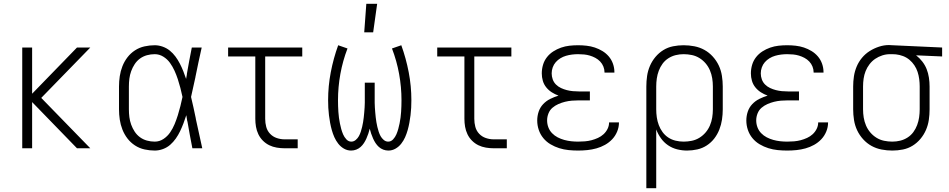

<svg xmlns="http://www.w3.org/2000/svg" viewBox="-20 -780 4990 1010"><path d="M455 0H385L149 -243V0H97V-530H149V-287L385 -530H455L197 -265Z M794 12Q767 12 740 6Q713 0 690 -15Q667 -30 650.5 -51.5Q634 -73 624 -98.5Q614 -124 610 -151Q606 -178 606 -205V-325Q606 -352 610 -379Q614 -406 624 -431.5Q634 -457 650.5 -478.5Q667 -500 690 -515Q713 -530 740 -536Q767 -542 794 -542Q815 -542 836 -534.5Q857 -527 873.5 -513.5Q890 -500 903 -482.5Q916 -465 926 -445.5Q936 -426 944 -406Q952 -386 959 -365Q960 -371 961 -377Q962 -383 963 -388V-391Q969 -426 975.5 -460.5Q982 -495 989 -530H1041Q1032 -491 1024 -452.5Q1016 -414 1008 -375V-374Q1002 -348 996.5 -322Q991 -296 985 -270Q992 -242 998 -213.5Q1004 -185 1010 -157V-155Q1019 -116 1027 -77.5Q1035 -39 1044 0H992Q985 -35 978.5 -70.5Q972 -106 966 -141L965 -143Q964 -151 962.5 -158.5Q961 -166 960 -174Q953 -152 945 -131Q937 -110 927.5 -90Q918 -70 905 -51.5Q892 -33 875.5 -18.5Q859 -4 837.5 4Q816 12 794 12ZM794 -35Q819 -35 840 -49Q861 -63 875 -83.5Q889 -104 898.5 -127Q908 -150 915.5 -174Q923 -198 929 -222Q935 -246 940 -270Q935 -294 929 -317Q923 -340 915.5 -363Q908 -386 898 -408Q888 -430 874 -449.5Q860 -469 839 -482Q818 -495 794 -495Q773 -495 753 -489.5Q733 -484 716.5 -472Q700 -460 688.5 -442.5Q677 -425 670 -405.5Q663 -386 660.5 -366Q658 -346 658 -325V-205Q658 -184 660.5 -164Q663 -144 670 -124.5Q677 -105 688.5 -87.5Q700 -70 716.5 -58Q733 -46 753 -40.5Q773 -35 794 -35Z M1546 0H1477Q1457 0 1436 -3.5Q1415 -7 1396.5 -16Q1378 -25 1363 -40Q1348 -55 1339 -74Q1330 -93 1326.5 -113.5Q1323 -134 1323 -155V-483H1180V-530H1570V-483H1375V-155Q1375 -133 1380.5 -112.5Q1386 -92 1400.5 -76.5Q1415 -61 1435.5 -54Q1456 -47 1477 -47H1546Z M2023 12Q2009 12 1996 7Q1983 2 1973 -7Q1963 -16 1955.5 -27.5Q1948 -39 1942.5 -51.5Q1937 -64 1932.5 -77Q1928 -90 1925 -103Q1922 -90 1917.5 -77Q1913 -64 1907.5 -51.5Q1902 -39 1894.5 -27.5Q1887 -16 1877 -7Q1867 2 1854 7Q1841 12 1827 12Q1807 12 1789.5 2Q1772 -8 1759.5 -24Q1747 -40 1739 -58Q1731 -76 1725.5 -95.5Q1720 -115 1716.5 -134.5Q1713 -154 1710.5 -173.5Q1708 -193 1707 -213Q1706 -233 1706 -253Q1706 -327 1720 -400Q1734 -473 1759 -542L1808 -525Q1783 -460 1770.5 -391Q1758 -322 1758 -253Q1758 -237 1758.5 -222Q1759 -207 1760 -191.5Q1761 -176 1763 -161Q1765 -146 1768 -131Q1771 -116 1775 -101.5Q1779 -87 1785 -73Q1791 -59 1802 -47Q1813 -35 1828 -35Q1841 -35 1851.5 -44Q1862 -53 1868 -64Q1874 -75 1878 -87.5Q1882 -100 1885 -112.5Q1888 -125 1890 -137.5Q1892 -150 1893.5 -162.5Q1895 -175 1896 -188Q1897 -201 1898 -214Q1899 -227 1899 -239.5Q1899 -252 1899 -265V-345H1951V-265Q1951 -252 1951 -239.5Q1951 -227 1952 -214Q1953 -201 1954 -188Q1955 -175 1956.5 -162.5Q1958 -150 1960 -137.5Q1962 -125 1965 -112.5Q1968 -100 1972 -87.5Q1976 -75 1982 -64Q1988 -53 1998.5 -44Q2009 -35 2022 -35Q2037 -35 2048 -47Q2059 -59 2065 -73Q2071 -87 2075 -101.5Q2079 -116 2082 -131Q2085 -146 2087 -161Q2089 -176 2090 -191.5Q2091 -207 2091.5 -222Q2092 -237 2092 -253Q2092 -322 2079.5 -391Q2067 -460 2042 -525L2091 -542Q2116 -473 2130 -400Q2144 -327 2144 -253Q2144 -233 2143 -213Q2142 -193 2139.5 -173.5Q2137 -154 2133.5 -134.5Q2130 -115 2124.5 -95.5Q2119 -76 2111 -58Q2103 -40 2090.5 -24Q2078 -8 2060.5 2Q2043 12 2023 12ZM1896 -610 1907 -760H1964L1943 -610Z M2646 0H2577Q2557 0 2536 -3.5Q2515 -7 2496.5 -16Q2478 -25 2463 -40Q2448 -55 2439 -74Q2430 -93 2426.5 -113.5Q2423 -134 2423 -155V-483H2280V-530H2670V-483H2475V-155Q2475 -133 2480.5 -112.5Q2486 -92 2500.5 -76.5Q2515 -61 2535.5 -54Q2556 -47 2577 -47H2646Z M3021 12Q2996 12 2971 9.5Q2946 7 2922 -0.5Q2898 -8 2876 -21Q2854 -34 2838 -53.5Q2822 -73 2814 -97Q2806 -121 2806 -146Q2806 -170 2813.5 -192.5Q2821 -215 2837 -232Q2853 -249 2874 -259.5Q2895 -270 2918 -277Q2899 -284 2882.5 -294.5Q2866 -305 2853.5 -320.5Q2841 -336 2835.5 -355Q2830 -374 2830 -394Q2830 -417 2836.5 -439Q2843 -461 2857 -479Q2871 -497 2890.5 -509.5Q2910 -522 2931.5 -529.5Q2953 -537 2975.5 -539.5Q2998 -542 3021 -542Q3043 -542 3065.5 -539.5Q3088 -537 3109 -530Q3130 -523 3149 -511.5Q3168 -500 3182.5 -483Q3197 -466 3204.5 -444.5Q3212 -423 3212 -401V-398H3160V-400Q3160 -415 3154 -430Q3148 -445 3137 -456.5Q3126 -468 3112 -475.5Q3098 -483 3083 -487.5Q3068 -492 3052.5 -493.5Q3037 -495 3021 -495Q3005 -495 2989 -493Q2973 -491 2957.5 -486.5Q2942 -482 2928 -473.5Q2914 -465 2903.5 -453Q2893 -441 2887.5 -425.5Q2882 -410 2882 -394Q2882 -378 2887.5 -362.5Q2893 -347 2904.5 -335.5Q2916 -324 2931 -317Q2946 -310 2961.5 -306Q2977 -302 2993 -300.5Q3009 -299 3025 -299H3083V-252H3025Q3007 -252 2988.5 -250.5Q2970 -249 2952 -244.5Q2934 -240 2917 -232.5Q2900 -225 2886 -213Q2872 -201 2865 -183Q2858 -165 2858 -147Q2858 -128 2864.5 -110.5Q2871 -93 2884 -79.5Q2897 -66 2913.5 -57.5Q2930 -49 2948 -44Q2966 -39 2984.5 -37Q3003 -35 3021 -35Q3039 -35 3057 -36.5Q3075 -38 3092 -42.5Q3109 -47 3125.5 -54.5Q3142 -62 3155 -74Q3168 -86 3176 -102Q3184 -118 3184 -136H3236V-135Q3236 -111 3226.5 -88Q3217 -65 3200.5 -47.5Q3184 -30 3162.5 -18Q3141 -6 3117.5 0.5Q3094 7 3070 9.5Q3046 12 3021 12Z M3380 210V-325Q3380 -353 3384 -380.5Q3388 -408 3399 -433.5Q3410 -459 3428 -480.5Q3446 -502 3469.5 -516.5Q3493 -531 3520.5 -536.5Q3548 -542 3576 -542Q3605 -542 3633 -536.5Q3661 -531 3685.5 -517.5Q3710 -504 3729.5 -482.5Q3749 -461 3761 -435.5Q3773 -410 3777.5 -381.5Q3782 -353 3782 -325V-205Q3782 -178 3778 -151Q3774 -124 3764 -98.5Q3754 -73 3737.5 -51.5Q3721 -30 3698 -15Q3675 0 3648 6Q3621 12 3594 12Q3568 12 3542 5.5Q3516 -1 3494 -16Q3472 -31 3456.5 -53Q3441 -75 3432 -99V210ZM3576 -35Q3598 -35 3619.5 -39.5Q3641 -44 3659.5 -55.5Q3678 -67 3692 -83.5Q3706 -100 3714.5 -120Q3723 -140 3726.5 -161.5Q3730 -183 3730 -205V-325Q3730 -347 3726.5 -368.5Q3723 -390 3714.5 -410Q3706 -430 3692 -446.5Q3678 -463 3659.5 -474.5Q3641 -486 3619.5 -490.5Q3598 -495 3576 -495Q3555 -495 3534.5 -490Q3514 -485 3496 -473.5Q3478 -462 3465.5 -445Q3453 -428 3445.5 -408Q3438 -388 3435 -367Q3432 -346 3432 -325V-205Q3432 -184 3435 -163Q3438 -142 3445.5 -122Q3453 -102 3465.5 -85Q3478 -68 3495.5 -56.5Q3513 -45 3534 -40Q3555 -35 3576 -35Z M4121 12Q4096 12 4071 9.5Q4046 7 4022 -0.5Q3998 -8 3976 -21Q3954 -34 3938 -53.5Q3922 -73 3914 -97Q3906 -121 3906 -146Q3906 -170 3913.5 -192.5Q3921 -215 3937 -232Q3953 -249 3974 -259.5Q3995 -270 4018 -277Q3999 -284 3982.5 -294.5Q3966 -305 3953.5 -320.5Q3941 -336 3935.5 -355Q3930 -374 3930 -394Q3930 -417 3936.5 -439Q3943 -461 3957 -479Q3971 -497 3990.5 -509.5Q4010 -522 4031.5 -529.5Q4053 -537 4075.5 -539.5Q4098 -542 4121 -542Q4143 -542 4165.5 -539.5Q4188 -537 4209 -530Q4230 -523 4249 -511.5Q4268 -500 4282.5 -483Q4297 -466 4304.5 -444.5Q4312 -423 4312 -401V-398H4260V-400Q4260 -415 4254 -430Q4248 -445 4237 -456.5Q4226 -468 4212 -475.5Q4198 -483 4183 -487.5Q4168 -492 4152.5 -493.5Q4137 -495 4121 -495Q4105 -495 4089 -493Q4073 -491 4057.5 -486.5Q4042 -482 4028 -473.5Q4014 -465 4003.5 -453Q3993 -441 3987.5 -425.5Q3982 -410 3982 -394Q3982 -378 3987.5 -362.5Q3993 -347 4004.5 -335.5Q4016 -324 4031 -317Q4046 -310 4061.5 -306Q4077 -302 4093 -300.5Q4109 -299 4125 -299H4183V-252H4125Q4107 -252 4088.5 -250.5Q4070 -249 4052 -244.5Q4034 -240 4017 -232.5Q4000 -225 3986 -213Q3972 -201 3965 -183Q3958 -165 3958 -147Q3958 -128 3964.5 -110.5Q3971 -93 3984 -79.5Q3997 -66 4013.5 -57.5Q4030 -49 4048 -44Q4066 -39 4084.5 -37Q4103 -35 4121 -35Q4139 -35 4157 -36.5Q4175 -38 4192 -42.5Q4209 -47 4225.5 -54.5Q4242 -62 4255 -74Q4268 -86 4276 -102Q4284 -118 4284 -136H4336V-135Q4336 -111 4326.5 -88Q4317 -65 4300.5 -47.5Q4284 -30 4262.5 -18Q4241 -6 4217.5 0.5Q4194 7 4170 9.5Q4146 12 4121 12Z M4674 12Q4645 12 4617 6.5Q4589 1 4564.5 -12.5Q4540 -26 4520.5 -47.5Q4501 -69 4489 -94.5Q4477 -120 4472.5 -148.5Q4468 -177 4468 -205V-325Q4468 -352 4472 -378.5Q4476 -405 4486.5 -430Q4497 -455 4514.5 -476Q4532 -497 4555 -511.5Q4578 -526 4604 -534.5Q4630 -543 4656 -543Q4661 -543 4665.5 -542.5Q4670 -542 4675 -542L4936 -530V-483L4799 -489Q4817 -475 4831.5 -456.5Q4846 -438 4854.5 -416.5Q4863 -395 4866.5 -371.5Q4870 -348 4870 -325V-205Q4870 -177 4866 -149.5Q4862 -122 4851 -96.5Q4840 -71 4822 -49.5Q4804 -28 4780.5 -13.5Q4757 1 4729.5 6.5Q4702 12 4674 12ZM4674 -35Q4695 -35 4715.5 -40Q4736 -45 4754 -56.5Q4772 -68 4784.5 -85Q4797 -102 4804.5 -122Q4812 -142 4815 -163Q4818 -184 4818 -205V-325Q4818 -344 4815.5 -363.5Q4813 -383 4807 -401.5Q4801 -420 4790 -436.5Q4779 -453 4764 -465.5Q4749 -478 4730.5 -485Q4712 -492 4693 -494L4675 -495H4662Q4641 -495 4621 -488.5Q4601 -482 4584 -470.5Q4567 -459 4554 -442Q4541 -425 4533.5 -406Q4526 -387 4523 -366.5Q4520 -346 4520 -325V-205Q4520 -183 4523.5 -161.5Q4527 -140 4535.5 -120Q4544 -100 4558 -83.5Q4572 -67 4590.5 -55.5Q4609 -44 4630.5 -39.5Q4652 -35 4674 -35Z"/></svg>

Font: Lode Dark
Style: Regular
Weight: 400
Monospace: yes
Designer: Belleve Invis
Foundry: Belleve Invis
Version: Version 29.2.0; ttfautohint (v1.8.3)